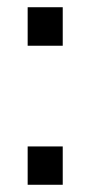

<svg xmlns="http://www.w3.org/2000/svg" viewBox="-20 -514 254 531"><path d="M153.5 -494V-387.5H56.5V-494ZM153.5 -109V-3H56.5V-109Z"/></svg>

Font: Public Sans Thin Light
Style: Regular
Weight: 300
Version: Version 1.007